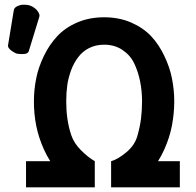

<svg xmlns="http://www.w3.org/2000/svg" viewBox="-20 -801 838 821"><path d="M385.3 -111.8C366.2 -122.6 346.7 -138.2 326.7 -158.2C306.6 -178.2 292.5 -199.7 284.7 -223.1C276.9 -246.6 271.5 -270 268.1 -293.9C264.6 -317.9 263.2 -342.8 263.2 -368.2C263.2 -391.6 264.6 -414.1 267.6 -436C270.5 -458 276.4 -479.5 284.2 -501C292 -522.5 302.7 -541 314.5 -556.6C326.2 -572.3 341.3 -585.4 360.4 -595.2C379.4 -605 401.4 -609.9 425.3 -609.9C455.1 -609.9 481 -602.5 502.9 -587.9C524.9 -573.2 542 -554.7 553.7 -530.3C565.4 -505.9 573.7 -480 579.1 -453.1C584.5 -426.3 587.4 -397.9 587.4 -368.2C587.4 -342.8 585.9 -317.9 583 -293.9C580.1 -270 574.7 -245.6 567.4 -219.7C560.1 -193.8 544.9 -170.9 521.5 -150.9C497.1 -130.4 475.1 -117.2 455.1 -111.8V0H749V-111.8H655.8C665.5 -127.4 674.8 -144.5 682.6 -162.1C697.8 -196.3 709 -230.5 715.3 -264.6C721.7 -298.8 725.1 -333.5 725.1 -368.2C725.1 -400.9 721.7 -433.6 715.3 -465.8C709 -498 697.8 -530.3 682.6 -562C667.5 -593.8 648.9 -622.1 626.5 -646C604 -669.9 575.7 -689.5 541 -704.6C506.3 -719.7 467.8 -727.1 425.3 -727.1C382.8 -727.1 344.2 -719.7 309.6 -704.6C274.9 -689.5 246.6 -669.9 224.1 -645.5C201.7 -621.1 182.6 -593.3 167.5 -561.5C152.3 -529.8 141.1 -498 134.8 -465.8C128.4 -433.6 125 -400.9 125 -368.2C125 -333.5 127.9 -298.8 134.8 -264.2C141.6 -229.5 152.8 -195.3 168 -161.6C175.8 -144 185.1 -127.4 194.8 -111.8H91.3V0H385.3ZM103 -582 147.9 -728.5C148.4 -730.5 148.9 -731.9 148.9 -733.9C148.9 -737.3 147.9 -741.2 146 -745.1C142.1 -753.4 135.3 -761.2 126.5 -767.6C117.7 -773.9 108.9 -777.8 100.6 -779.3C95.7 -780.3 89.8 -780.8 83.5 -780.8H77.1C68.4 -780.3 61 -777.8 54.7 -774.9C45.9 -771 40.5 -765.1 39.1 -757.8L14.2 -606.4C13.7 -604 14.6 -601.6 15.6 -599.1C18.6 -593.3 23.4 -587.9 32.2 -582C41 -576.2 48.3 -572.3 54.2 -571.3C60.1 -570.3 67.4 -569.8 75.7 -569.8C84 -569.8 90.3 -570.8 95.2 -573.2C99.1 -575.2 102.1 -578.1 103 -582Z"/></svg>

Font: Tuffy
Style: Bold
Weight: 700
Designer: Thatcher Ulrich, Karoly Barta, Michael Everson
Version: Version 001.270